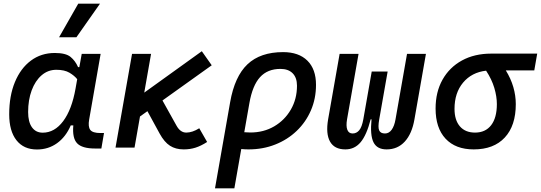

<svg xmlns="http://www.w3.org/2000/svg" viewBox="-20 -815 2986 1060"><path d="M418 -444.3 431.2 -517.6H535.6L472.2 -154.8Q465.3 -115.7 478.3 -98.1Q491.2 -80.6 534.2 -80.6H554.2L539.6 4.9H504.9Q433.1 4.9 405.8 -23.9Q378.4 -52.7 384.8 -122.6H370.6Q343.3 -59.1 294.9 -24.4Q246.6 10.3 184.1 10.3Q110.8 10.3 70.8 -40.8Q30.8 -91.8 30.8 -184.1Q30.8 -285.6 62.3 -361.8Q93.8 -438 150.4 -480.2Q207 -522.5 282.7 -522.5Q343.3 -522.5 369.6 -500.7Q396 -479 411.1 -444.3ZM291 -429.7Q244.6 -429.7 209.5 -399.2Q174.3 -368.7 154.8 -315.9Q135.3 -263.2 135.3 -196.3Q135.3 -141.6 156.5 -112.1Q177.7 -82.5 215.8 -82.5Q281.2 -82.5 328.9 -146.2Q376.5 -210 397 -325.7L406.2 -377.9Q390.6 -397.5 363.3 -413.6Q335.9 -429.7 291 -429.7ZM306.2 -609.4 412.1 -794.9H532.2L401.9 -609.4Z M617.7 0 709 -517.6H814L776.4 -303.7L1094.2 -532.2L1148.9 -454.6L877 -260.3L954.6 -121.1Q975.6 -83 1008.3 -83Q1042 -83 1080.1 -106.9L1123.5 -31.2Q1089.4 -9.3 1059.3 0.2Q1029.3 9.8 994.1 9.8Q949.7 9.8 918.5 -10.3Q887.2 -30.3 861.3 -77.6L793.9 -201.2L752.9 -171.9L722.7 0Z M1543 -527.3Q1629.4 -527.3 1677 -480.2Q1724.6 -433.1 1724.6 -346.7Q1724.6 -270.5 1696.5 -205.6Q1668.5 -140.6 1617.9 -92.3Q1567.4 -43.9 1499.5 -17.1Q1431.6 9.8 1351.6 9.8Q1332.5 9.8 1312 7.8L1273.9 224.6H1167L1250.5 -250.5Q1275.4 -393.1 1346.4 -460.2Q1417.5 -527.3 1543 -527.3ZM1328.6 -85Q1344.7 -83.5 1362.3 -83.5Q1435.5 -83.5 1493.7 -117.4Q1551.8 -151.4 1585.7 -210Q1619.6 -268.6 1619.6 -341.8Q1619.6 -386.2 1595.7 -410.4Q1571.8 -434.6 1528.3 -434.6Q1457 -434.6 1415.5 -388.9Q1374 -343.3 1356.9 -246.1Z M2114.3 9.8Q2061.5 9.8 2042 -29.5Q2022.5 -68.8 2031.2 -156.2H2026.4Q2003.9 -68.8 1970.7 -29.5Q1937.5 9.8 1886.7 9.8Q1826.2 9.8 1802 -33.4Q1777.8 -76.7 1791.5 -156.2L1855 -517.6H1959.5L1896 -156.2Q1889.6 -119.1 1897.5 -98.6Q1905.3 -78.1 1926.8 -78.1Q1948.2 -78.1 1963.1 -95.7Q1978 -113.3 1985.8 -156.2L2032.2 -419.9H2120.1L2073.7 -156.2Q2065.9 -112.8 2073.2 -95.5Q2080.6 -78.1 2105.5 -78.1Q2127.4 -78.1 2142.3 -98.6Q2157.2 -119.1 2163.6 -156.2L2227.1 -517.6H2331.5L2268.1 -156.2Q2254.4 -76.7 2214.8 -33.4Q2175.3 9.8 2114.3 9.8Z M2595.2 9.8Q2495.1 9.8 2439.9 -49.3Q2384.8 -108.4 2384.8 -215.8Q2384.8 -307.1 2423.1 -375.2Q2461.4 -443.4 2530.5 -481.2Q2599.6 -519 2691.9 -519H2945.8L2929.7 -426.3H2772.5Q2800.3 -381.3 2814 -334.2Q2827.6 -287.1 2827.6 -240.2Q2827.6 -121.1 2766.8 -55.7Q2706.1 9.8 2595.2 9.8ZM2663.6 -424.8Q2584 -415.5 2536.6 -358.9Q2489.3 -302.2 2489.3 -213.9Q2489.3 -151.9 2519 -117.4Q2548.8 -83 2602.5 -83Q2660.2 -83 2691.7 -124Q2723.1 -165 2723.1 -240.2Q2723.1 -282.2 2709 -329.8Q2694.8 -377.4 2663.6 -424.8Z"/></svg>

Font: Cascadia Mono
Style: Italic
Weight: 400
Italic angle: -10°
Monospace: yes
Designer: Aaron Bell
Foundry: Saja Typeworks
Version: Version 2404.023; ttfautohint (v1.8.4)